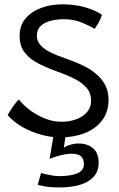

<svg xmlns="http://www.w3.org/2000/svg" viewBox="-20 -578 536 865"><path d="M247 266.5Q207.5 266.5 182.5 261.8Q157.5 257 150 254.5L165 201.5Q178.5 205.5 203.2 210.5Q228 215.5 245.5 215.5Q298 215.5 328 203Q358 190.5 358 161Q358 138 344.8 126.2Q331.5 114.5 302 114.5Q286 114.5 266.8 118.5Q247.5 122.5 230.5 128Q213.5 133.5 203.5 138L224 14H278.5L267.5 88Q274.5 81 294.5 74.8Q314.5 68.5 334.5 68.5Q374 68.5 399.2 90Q424.5 111.5 424.5 155.5Q424.5 193 402.5 217.8Q380.5 242.5 340.8 254.5Q301 266.5 247 266.5ZM250.5 41Q208.5 41 163.2 28.2Q118 15.5 78.8 -7.2Q39.5 -30 14.5 -59.5Q18 -66 24 -75.8Q30 -85.5 37.2 -96Q44.5 -106.5 51.8 -115.5Q59 -124.5 64.5 -129.5Q85.5 -104 116 -81Q146.5 -58 183 -43.8Q219.5 -29.5 256.5 -29.5Q293.5 -29.5 324 -40.8Q354.5 -52 372.5 -73.5Q390.5 -95 390.5 -124Q390.5 -158 370.8 -181.5Q351 -205 317.5 -222.2Q284 -239.5 242 -254Q193.5 -271.5 154.2 -291.2Q115 -311 91.8 -340.5Q68.5 -370 68.5 -416.5Q68.5 -463.5 95.2 -495Q122 -526.5 165.8 -542.5Q209.5 -558.5 261 -558.5Q320.5 -558.5 368 -543.8Q415.5 -529 439 -511.5Q437 -503.5 431.8 -491.8Q426.5 -480 419.8 -468.5Q413 -457 406.5 -448Q381 -463.5 345.5 -477.5Q310 -491.5 267 -491.5Q237 -491.5 209 -484.5Q181 -477.5 163.5 -461Q146 -444.5 146 -417Q146 -392.5 163 -374Q180 -355.5 208.8 -341.5Q237.5 -327.5 272.5 -315.5Q317 -300.5 353.2 -283Q389.5 -265.5 415.2 -243.2Q441 -221 455 -192.8Q469 -164.5 469 -129Q469 -73.5 440 -35.5Q411 2.5 361.5 21.8Q312 41 250.5 41Z"/></svg>

Font: Grandstander Thin Light
Style: Regular
Weight: 300
Version: Version 1.200